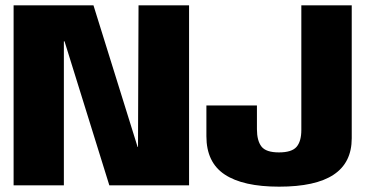

<svg xmlns="http://www.w3.org/2000/svg" viewBox="-20 -695 1381 720"><path d="M31 0H219.5V-540H222L390 0H689V-675H499.5L497.5 -144H496L330.5 -675H31ZM1026.5 5Q1163.5 5 1231.2 -40Q1299 -85 1299 -176.5V-675H1110V-207.5Q1110 -165 1092 -144.2Q1074 -123.5 1026 -123.5Q977.5 -123.5 960.5 -145.5Q943.5 -167.5 943.5 -210.5V-299.5H754V-184Q754 -86 822.8 -40.5Q891.5 5 1026.5 5Z"/></svg>

Font: Anybody SemiCondensed ExtraBold
Style: Regular
Weight: 800
Width: 4
Version: Version 1.113;gftools[0.9.25]